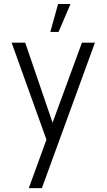

<svg xmlns="http://www.w3.org/2000/svg" viewBox="-20 -720 550 990"><path d="M402.5 -500H469.5L196 250H128.5L219.5 0L40 -500H110L251 -87.5ZM239.5 -555.5 279.5 -699.5H343.5L282 -555.5Z"/></svg>

Font: Urbanist Light
Style: Regular
Weight: 300
Designer: Corey Hu
Foundry: Corey Hu
Version: Version 1.330; ttfautohint (v1.8.4.7-5d5b)